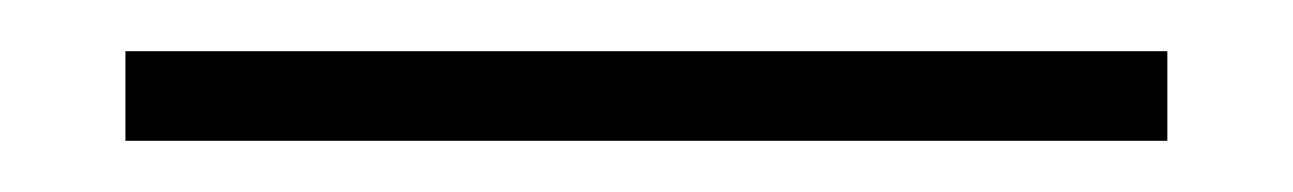

<svg xmlns="http://www.w3.org/2000/svg" viewBox="-20 52 505 75"><path d="M29 72H436V107H29Z"/></svg>

Font: Grenze Light
Style: Regular
Weight: 300
Designer: Renata Polastri
Foundry: Omnibus-Type
Version: Version 1.002; ttfautohint (v1.8)